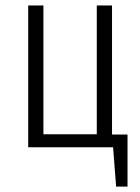

<svg xmlns="http://www.w3.org/2000/svg" viewBox="-20 -543 517 708"><path d="M393.1 -46.9H450.2V145H408.2L397 0H84V-522.9H140.1V-47.9H336.9V-522.9H393.1Z"/></svg>

Font: Fira Sans Compressed Light
Style: Regular
Weight: 300
Width: 1
Designer: Carrois Corporate & Edenspiekermann AG
Foundry: Carrois Corporate GbR & Edenspiekermann AG
Version: Version 4.203;PS 004.203;hotconv 1.0.88;makeotf.lib2.5.64775